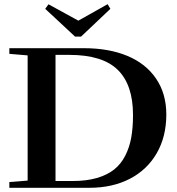

<svg xmlns="http://www.w3.org/2000/svg" viewBox="-20 -892 843 912"><path d="M336.4 -718.3 194.8 -850.1 210.4 -871.6 352.1 -793.9 491.2 -872.1 504.4 -850.1 365.2 -718.3ZM24.4 0V-27.3L111.3 -34.2V-628.9L24.4 -636.2V-663.1H378.4Q496.6 -663.1 584.5 -626.7Q672.4 -590.3 721.2 -518.8Q770 -447.3 770 -348.1Q770 -243.2 724.4 -164.1Q678.7 -85 596.2 -42.5Q513.7 0 405.3 0ZM243.7 -32.2H325.7Q391.1 -32.2 440.4 -46.6Q489.7 -61 522.2 -86.9Q554.7 -112.8 575 -152.6Q595.2 -192.4 603.5 -239Q611.8 -285.6 611.8 -345.7Q611.8 -489.3 539.3 -560.3Q466.8 -631.3 309.1 -631.3H243.7Z"/></svg>

Font: Elstob SemiBold
Style: Regular
Weight: 600
Designer: Peter S. Baker
Version: Version 1.015